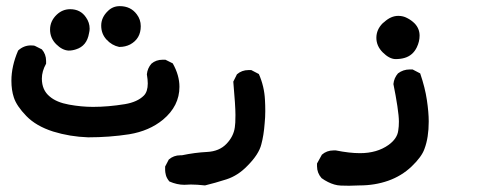

<svg xmlns="http://www.w3.org/2000/svg" viewBox="-20 -257 1540 616"><path d="M16.6 2Q16.6 -44.9 38.1 -94.7L39.1 -95.7Q56.6 -111.3 79.1 -111.3Q89.8 -111.3 92.8 -109.4L114.3 -98.6Q127.9 -83 127.9 -61.5Q127.9 -58.6 127.9 -52.7Q114.3 -28.3 114.3 -4.9Q114.3 32.2 139.6 52.7Q161.1 71.3 201.2 78.6Q241.2 85.9 278.3 85.9Q327.1 85.9 380.9 77.1Q420.9 70.3 441.4 49.8Q454.1 37.1 454.1 10.7Q454.1 -1 451.2 -18.6Q453.1 -38.1 465.8 -52.7Q480.5 -65.4 502 -65.4Q504.9 -65.4 510.7 -65.4L534.2 -53.7Q555.7 -15.6 555.7 21.5Q555.7 83 502.9 127Q459 163.1 394.5 173.8Q331.1 183.6 262.7 183.6Q204.1 181.6 150.4 165Q95.7 147.5 64.5 115.2Q33.2 83 24.4 55.7Q16.6 32.2 16.6 2ZM162.1 -210Q180.7 -227.5 205.1 -227.5Q238.3 -227.5 255.9 -201.2Q267.6 -184.6 267.6 -165Q267.6 -158.2 265.6 -150.4Q258.8 -109.4 223.6 -98.6Q211.9 -94.7 200.2 -94.7Q179.7 -95.7 160.2 -115.2Q140.6 -134.8 140.6 -162.1Q140.6 -189.5 162.1 -210ZM326.2 -221.7Q341.8 -237.3 364.3 -237.3Q399.4 -237.3 418.9 -210.9Q431.6 -194.3 431.6 -172.9Q431.6 -132.8 397.5 -114.3Q381.8 -106.4 363.3 -106.4H362.3Q338.9 -111.3 321.8 -129.9Q304.7 -148.4 304.7 -174.8Q304.7 -201.2 326.2 -221.7Z M591.8 335 571.3 335.9Q547.9 335.9 523.4 325.2Q514.6 314.5 512.2 304.7Q509.8 294.9 509.8 289.1Q509.8 283.2 509.8 277.3L521.5 254.9Q537.1 241.2 558.6 241.2Q561.5 241.2 563.5 241.2Q605.5 232.4 644.5 230.5Q683.6 228.5 706.5 204.6Q729.5 180.7 733.4 151.4Q735.4 140.6 735.4 111.8Q735.4 83 728.5 4.9L740.2 -18.6Q755.9 -32.2 777.3 -32.2Q780.3 -32.2 786.1 -32.2L810.5 -19.5Q828.1 20.5 830.1 63.5Q831.1 80.1 831.1 99.6Q831.1 119.1 829.1 138.7Q826.2 177.7 818.4 206.1Q810.5 238.3 773.4 275.4Q743.2 306.6 706.5 318.4Q669.9 330.1 637.7 337.9Q611.3 335 591.8 335Z M1133.8 337.9Q1115.2 338.9 1100.1 338.9Q1085 338.9 1073.7 338.4Q1062.5 337.9 1052.7 335Q1032.2 329.1 1011.7 314.5Q997.1 297.9 997.1 276.4Q997.1 272.5 997.1 267.6L1012.7 239.3Q1028.3 225.6 1049.8 225.6Q1054.7 225.6 1057.6 225.6Q1101.6 234.4 1134.8 234.4Q1189.5 234.4 1226.6 208Q1254.9 187.5 1257.8 161.1Q1259.8 149.4 1259.8 132.8Q1259.8 116.2 1254.9 83.5Q1250 50.8 1242.2 12.7Q1244.1 -6.8 1256.8 -21.5Q1273.4 -34.2 1294.9 -34.2Q1297.9 -34.2 1303.7 -34.2L1328.1 -21.5Q1343.8 24.4 1349.6 64Q1355.5 103.5 1355.5 132.8Q1355.5 184.6 1341.8 220.7Q1333 246.1 1300.8 276.9Q1268.6 307.6 1225.6 322.8Q1182.6 337.9 1133.8 337.9ZM1208 -182.6 1212.9 -186.5Q1234.4 -206.1 1257.8 -206.1Q1273.4 -206.1 1286.1 -199.2Q1299.8 -192.4 1310.5 -181.6Q1326.2 -165 1326.2 -142.6Q1326.2 -124 1317.4 -105.5Q1304.7 -79.1 1278.3 -71.3Q1265.6 -67.4 1248 -67.4Q1228.5 -68.4 1208 -88.9Q1187.5 -109.4 1187.5 -135.7Q1187.5 -162.1 1208 -182.6Z"/></svg>

Font: JasonHandwriting2
Style: SemiBold
Weight: 600
Version: Version 1.04.7